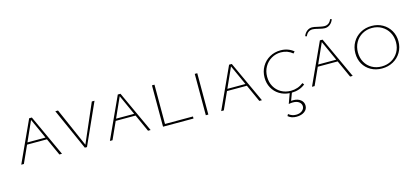

<svg xmlns="http://www.w3.org/2000/svg" viewBox="-69 -1223 4487 2063"><g transform="rotate(-15 2174.0 -192.0)"><path d="M374 -192H153L66 0H37L248 -460H278L490 0H461ZM364 -214 263 -437 163 -214Z M975 -460 768 0H744L539 -460H569L758 -29L945 -460Z M1360 -192H1139L1052 0H1023L1234 -460H1264L1476 0H1447ZM1350 -214 1249 -437 1149 -214Z M1953 -23V0H1614V-460H1642V-23Z M2090 -460H2118V0H2090Z M2598 -192H2377L2290 0H2261L2472 -460H2502L2714 0H2685ZM2588 -214 2487 -437 2387 -214Z M3152 177Q3152 218 3117.5 243Q3083 268 3028 268Q2971 268 2935 236L2946 216Q2983 246 3029 246Q3071 246 3096.5 225.5Q3122 205 3122 177Q3122 148 3097.5 128.5Q3073 109 3029 109Q3007 109 2982 114L3022 4Q2959 0 2909.5 -30.5Q2860 -61 2832 -112Q2804 -163 2804 -226Q2804 -294 2836 -349Q2868 -404 2923 -435Q2978 -466 3045 -466Q3128 -466 3189 -416L3172 -397Q3116 -444 3043 -444Q2985 -444 2937 -416Q2889 -388 2861 -339Q2833 -290 2833 -228Q2833 -167 2860 -119Q2887 -71 2934.5 -44Q2982 -17 3042 -17Q3121 -17 3182 -65L3196 -46Q3133 4 3046 5L3015 88Q3023 87 3039 87Q3089 87 3120.5 112Q3152 137 3152 177Z M3358 -538 3341 -544Q3353 -577 3378.5 -597Q3404 -617 3435 -617Q3456 -617 3500 -606Q3506 -605 3529.5 -600Q3553 -595 3570 -595Q3597 -595 3616.5 -609.5Q3636 -624 3647 -652L3664 -647Q3652 -612 3626 -592Q3600 -572 3568 -572Q3546 -572 3498 -584Q3458 -595 3435 -595Q3409 -595 3389 -580.5Q3369 -566 3358 -538ZM3608 -192H3387L3300 0H3271L3482 -460H3512L3724 0H3695ZM3598 -214 3497 -437 3397 -214Z M3814 -226Q3814 -294 3845.5 -348.5Q3877 -403 3932.5 -434.5Q3988 -466 4057 -466Q4125 -466 4179 -435.5Q4233 -405 4264 -351.5Q4295 -298 4295 -232Q4295 -165 4263 -110.5Q4231 -56 4175 -25.5Q4119 5 4050 5Q3982 5 3928 -25Q3874 -55 3844 -107.5Q3814 -160 3814 -226ZM4267 -230Q4267 -291 4239.5 -339.5Q4212 -388 4164 -416Q4116 -444 4056 -444Q3996 -444 3947 -416Q3898 -388 3870.5 -339Q3843 -290 3843 -228Q3843 -167 3870 -119Q3897 -71 3944.5 -44Q3992 -17 4052 -17Q4113 -17 4162 -44.5Q4211 -72 4239 -120.5Q4267 -169 4267 -230Z"/></g></svg>

Font: Ysabeau SC Extralight
Style: Regular
Weight: 200
Designer: Christian Thalmann (Catharsis Fonts)
Version: Version 0.003